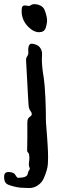

<svg xmlns="http://www.w3.org/2000/svg" viewBox="-41 -714 333 936"><path d="M111.3 -570.8Q72.3 -600.1 65.4 -644Q64.5 -651.4 64.5 -659.2Q64.5 -666.5 65.4 -674.3Q67.4 -687.5 80.6 -687.5Q85.4 -687.5 91.3 -686Q95.2 -685.1 99.1 -685.1Q104 -685.1 106 -686.5Q114.3 -693.8 127.4 -693.8Q136.2 -693.8 147.5 -690.4Q170.4 -683.1 177.2 -663.6Q188.5 -632.8 188.5 -613.3Q188.5 -609.9 188 -606.4L185.5 -591.8Q183.6 -583 181.6 -577.1Q173.8 -557.1 150.4 -557.1H145Q127 -559.1 111.3 -570.8ZM188.5 -47.4 191.4 -3.4Q193.4 26.9 193.4 52.7Q193.4 69.8 192.4 85.4Q190.9 112.3 172.4 155.3Q163.6 175.3 145 188.5Q125.5 202.6 102.1 202.6H100.6Q57.1 202.1 38.6 197.8Q0.5 189.5 -9.3 181.6Q-21 172.9 -21 147.5Q-21 124.5 1 124.5Q6.8 124.5 14.2 126Q28.3 129.4 32.7 137.2Q41 150.9 44.9 152.3Q46.4 152.8 49.8 152.8Q55.2 152.8 66.9 151.4Q88.4 148.4 92.8 137.7L95.7 127.9Q97.2 121.6 100.1 117.2Q102.5 114.7 103.5 111.3Q104.5 108.9 104.5 107.4Q104.5 105.5 103.5 104.5Q99.6 97.2 99.6 86.4Q99.6 83 100.1 79.6L101.6 66.9Q102.1 62 102.1 58.1V54.2L101.1 40.5Q99.6 32.7 94.2 27.8Q91.3 24.9 91.3 20L92.3 -43.5V-117.7Q92.3 -124 93.3 -127.9Q95.7 -139.6 107.4 -147Q113.8 -150.9 113.8 -158.2Q113.8 -165 109.4 -170.4Q101.6 -180.2 99.1 -193.8L98.1 -205.6L97.2 -217.8Q96.7 -231 94.7 -259.8Q94.2 -271 93.3 -286.6L91.8 -315.9Q87.9 -392.6 86.4 -413.6Q85.9 -416.5 85.9 -419.4Q85.9 -432.1 91.8 -439.9Q97.2 -446.8 97.2 -457.5L96.7 -466.3V-475.6Q98.1 -495.6 106.9 -499.5Q109.9 -501 114.3 -501Q123 -501 137.2 -495.1Q156.2 -487.3 162.6 -463.9Q164.1 -458.5 164.1 -451.7L163.6 -439Q163.1 -432.6 163.1 -425.3Q163.1 -387.2 172.4 -334Q176.8 -307.6 180.2 -238.3Q182.6 -184.1 182.6 -151.9V-136.2Q182.6 -119.6 185.1 -91.8Z"/></svg>

Font: Kurland
Style: Regular
Weight: 400
Designer: GGBot
Version: 0.22